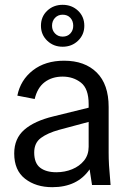

<svg xmlns="http://www.w3.org/2000/svg" viewBox="-20 -768 535 797"><path d="M197 9Q129 9 84 -26Q39 -61 39 -131Q39 -193 81 -229.5Q123 -266 202 -285L348 -321V-336Q348 -400 316 -425Q284 -450 240 -450Q196 -450 165.5 -427Q135 -404 124 -357L52 -371Q65 -436 116.5 -476Q168 -516 246 -516Q332 -516 381.5 -467Q431 -418 431 -324V-134Q431 -109 432.5 -82.5Q434 -56 439 0H362L352 -65Q301 9 197 9ZM122 -135Q122 -91 146.5 -72Q171 -53 214 -53Q249 -53 279.5 -65.5Q310 -78 329 -101.5Q348 -125 348 -159V-262L225 -229Q178 -216 150 -195.5Q122 -175 122 -135ZM240 -574Q202 -574 176 -599Q150 -624 150 -661Q150 -699 176 -723.5Q202 -748 240 -748Q278 -748 304 -723.5Q330 -699 330 -661Q330 -624 304 -599Q278 -574 240 -574ZM240 -616Q260 -616 272 -629Q284 -642 284 -661Q284 -681 272 -694Q260 -707 240 -707Q221 -707 208.5 -694Q196 -681 196 -661Q196 -642 208.5 -629Q221 -616 240 -616Z"/></svg>

Font: Special Gothic
Style: Regular
Weight: 400
Designer: Alistair McCready
Foundry: Monolith
Version: Version 1.010; ttfautohint (v1.8.4.7-5d5b)